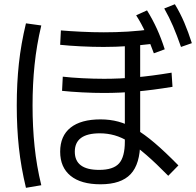

<svg xmlns="http://www.w3.org/2000/svg" viewBox="-20 -871 923 904"><path d="M263.3 -156.7Q263.3 -231.1 312.2 -270Q361.1 -308.9 453.3 -308.9Q497.8 -308.9 537.2 -298.3Q576.7 -287.8 618.3 -263.3Q660 -238.9 708.3 -197.8Q756.7 -156.7 820 -92.2L772.2 -43.3Q714.4 -102.2 669.4 -141.1Q624.4 -180 588.9 -202.2Q553.3 -224.4 519.4 -233.9Q485.6 -243.3 450 -243.3Q332.2 -243.3 332.2 -156.7Q332.2 -71.1 446.7 -71.1Q513.3 -71.1 540.6 -101.7Q567.8 -132.2 567.8 -204.4V-691.1H640V-202.2Q640 -98.9 595 -51.1Q550 -3.3 453.3 -3.3Q361.1 -3.3 312.2 -43.3Q263.3 -83.3 263.3 -156.7ZM263.3 -660 266.7 -727.8Q305.6 -724.4 361.1 -721.7Q416.7 -718.9 468.9 -718.9Q524.4 -718.9 581.7 -722.2Q638.9 -725.6 703.3 -734.4L706.7 -665.6Q641.1 -657.8 582.8 -653.9Q524.4 -650 467.8 -650Q416.7 -650 361.1 -652.8Q305.6 -655.6 263.3 -660ZM272.2 -443.3 275.6 -510Q313.3 -505.6 367.2 -502.8Q421.1 -500 470 -500Q543.3 -500 618.3 -506.7Q693.3 -513.3 787.8 -528.9L792.2 -462.2Q697.8 -446.7 621.1 -440Q544.4 -433.3 470 -433.3Q421.1 -433.3 366.7 -436.1Q312.2 -438.9 272.2 -443.3ZM704.4 -620Q684.4 -674.4 665.6 -716.7Q646.7 -758.9 621.1 -798.9L672.2 -822.2Q698.9 -778.9 718.9 -735Q738.9 -691.1 755.6 -638.9ZM832.2 -650Q813.3 -704.4 795 -747.2Q776.7 -790 753.3 -831.1L803.3 -851.1Q828.9 -808.9 847.8 -764.4Q866.7 -720 883.3 -667.8ZM102.2 13.3Q78.9 -83.3 68.9 -176.1Q58.9 -268.9 58.9 -374.4Q58.9 -478.9 68.9 -571.7Q78.9 -664.4 102.2 -761.1L174.4 -751.1Q152.2 -657.8 142.8 -566.1Q133.3 -474.4 133.3 -374.4Q133.3 -273.3 142.8 -181.7Q152.2 -90 174.4 1.1Z"/></svg>

Font: Paperlogy 4 Regular
Style: Regular
Weight: 400
Designer: redesigned by Lee Juim, glyphs from Gmarket Sans & Montserrat
Foundry: PT&
Version: Version 1.001